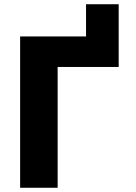

<svg xmlns="http://www.w3.org/2000/svg" viewBox="-20 -886 640 906"><path d="M75 0V-714H386V-866H540V-570H252V0Z"/></svg>

Font: Noto Sans Mono Black
Style: Regular
Weight: 900
Designer: Monotype Design Team
Foundry: Monotype Imaging Inc.
Version: Version 2.014